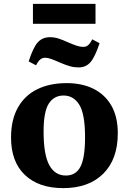

<svg xmlns="http://www.w3.org/2000/svg" viewBox="-20 -957 665 991"><path d="M306 14Q180 14 108.5 -54Q37 -122 37 -247Q37 -339 72.5 -402Q108 -465 172.5 -496.5Q237 -528 324 -528Q403 -528 462 -499Q521 -470 554.5 -412.5Q588 -355 588 -269Q588 -135 513 -60.5Q438 14 306 14ZM320 -51Q372 -51 395.5 -97Q419 -143 419 -248Q419 -368 389.5 -416Q360 -464 308 -464Q259 -464 232 -422.5Q205 -381 205 -278Q205 -158 234.5 -104.5Q264 -51 320 -51ZM150 -834V-937H473V-834ZM386 -609Q363 -609 341.5 -615Q320 -621 292 -633Q260 -647 243 -653Q226 -659 213 -659Q200 -659 189 -651Q178 -643 166 -620L128 -640Q151 -712 175 -738.5Q199 -765 238 -765Q261 -765 282.5 -758Q304 -751 330 -739Q358 -727 376 -721Q394 -715 410 -715Q424 -715 434.5 -723.5Q445 -732 456 -754L494 -734Q470 -662 446.5 -635.5Q423 -609 386 -609Z"/></svg>

Font: Literata 36pt
Style: Bold
Weight: 700
Designer: Latin by Veronika Burian and Jose Scaglione. Greek by Irene Vlachou. Cyrillic by Vera Evstafieva.
Foundry: TypeTogether
Version: Version 3.002